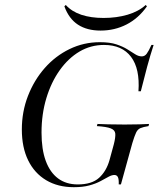

<svg xmlns="http://www.w3.org/2000/svg" viewBox="-20 -755 649 786"><path d="M282.3 11.3Q216.9 11.3 169 -17.3Q121 -46 95.2 -98.8Q69.4 -151.6 69.4 -225Q69.4 -297.6 94.4 -362.1Q119.4 -426.6 162.9 -476.2Q206.5 -525.8 264.5 -554Q322.6 -582.3 388.7 -582.3Q429.8 -582.3 456.5 -573.4Q483.1 -564.5 501.2 -553.2Q519.4 -541.9 533.1 -533.1Q546.8 -524.2 560.5 -524.2Q572.6 -524.2 580.6 -535.1Q588.7 -546 600 -571H608.9Q595.2 -529 582.3 -481.5Q569.4 -433.9 556.5 -381.5H546.8Q553.2 -473.4 516.5 -522.2Q479.8 -571 405.6 -571Q351.6 -571 305.6 -544Q259.7 -516.9 224.6 -467.7Q189.5 -418.5 169.8 -353.2Q150 -287.9 150 -212.1Q150 -143.5 167.3 -96.4Q184.7 -49.2 217.7 -24.6Q250.8 0 298.4 0Q355.6 0 385.5 -27Q415.3 -54 428.2 -99.2L446 -164.5Q453.2 -192.7 452 -207.7Q450.8 -222.6 433.5 -229.4Q416.1 -236.3 376.6 -238.7L379 -247.6Q393.5 -246.8 423 -246Q452.4 -245.2 490.3 -245.2Q527.4 -245.2 551.2 -246Q575 -246.8 590.3 -247.6L587.9 -238.7Q566.9 -235.5 555.2 -230.6Q543.5 -225.8 537.1 -212.1Q530.6 -198.4 521.8 -169.4L475 0H466.1Q466.9 -21.8 462.5 -30.2Q458.1 -38.7 448.4 -38.7Q437.9 -38.7 424.6 -31.5Q411.3 -24.2 391.9 -13.7Q372.6 -3.2 346 4Q319.4 11.3 282.3 11.3ZM391.9 -629.8Q336.3 -629.8 299.2 -654Q262.1 -678.2 243.5 -729L249.2 -734.7Q274.2 -707.3 313.3 -694.4Q352.4 -681.5 404 -681.5Q457.3 -681.5 502.4 -694.8Q547.6 -708.1 576.6 -734.7L581.5 -729Q546.8 -679.8 498 -654.8Q449.2 -629.8 391.9 -629.8Z"/></svg>

Font: Playfair 144pt Light
Style: Italic
Weight: 300
Italic angle: -15.6°
Designer: Claus Eggers Sørensen
Foundry: Claus Eggers Sørensen
Version: Version 2.001;gftools[0.9.30]